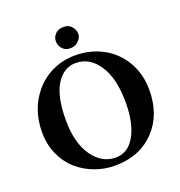

<svg xmlns="http://www.w3.org/2000/svg" viewBox="-148 -958 1026 1093"><g transform="rotate(-20 365.0 -411.5)"><path d="M288.1 -771Q288.1 -795.4 306.4 -814.2Q324.7 -833 357.9 -833Q387.2 -833 405 -812.5Q422.9 -792 422.9 -767.1Q422.9 -745.1 403.1 -725.1Q383.3 -705.1 352.1 -705.1Q323.2 -705.1 305.7 -724.9Q288.1 -744.6 288.1 -771ZM351.1 -616.2Q279.3 -616.2 233.6 -545.2Q188 -474.1 188 -329.1Q188 -191.9 243.4 -112.1Q298.8 -32.2 383.8 -32.2Q458.5 -32.2 500.7 -107.2Q543 -182.1 543 -308.1Q543 -455.1 489 -535.6Q435.1 -616.2 351.1 -616.2ZM693.8 -329.1Q693.8 -181.6 607.9 -88.9Q516.1 9.8 363.8 9.8Q299.8 9.8 241 -12.5Q182.1 -34.7 136.7 -75Q91.3 -115.2 64.2 -176Q37.1 -236.8 37.1 -309.1Q37.1 -448.7 118.2 -545.9Q162.6 -599.1 225.6 -628.7Q288.6 -658.2 362.8 -658.2Q454.6 -658.2 529.5 -617.9Q604.5 -577.6 649.2 -502Q693.8 -426.3 693.8 -329.1Z"/></g></svg>

Font: Linux Libertine G
Style: Bold
Weight: 700
Designer: Philipp H. Poll
Foundry: Philipp H. Poll
Version: Version 5.0.3